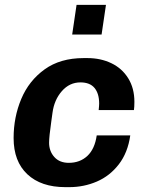

<svg xmlns="http://www.w3.org/2000/svg" viewBox="-20 -760 607 790"><path d="M533 -341Q533 -319 531 -307H386Q388 -325 388 -334Q388 -375 369 -398Q350 -421 311 -421Q266 -421 234.5 -385Q203 -349 196 -296L191 -260Q182 -197 182 -173Q182 -138 203.5 -114Q225 -90 263 -90Q309 -90 339.5 -118.5Q370 -147 378 -203H516Q506 -132 469 -84Q432 -36 378.5 -13Q325 10 265 10H249Q149 10 92.5 -43Q36 -96 36 -192Q36 -278 67.5 -353Q99 -428 163.5 -474.5Q228 -521 324 -521H340Q394 -521 438 -500Q482 -479 507.5 -438Q533 -397 533 -341ZM398 -618H277L295 -740H416Z"/></svg>

Font: Chivo
Style: Bold Italic
Weight: 700
Italic angle: -8.05°
Designer: Hector Gatti
Foundry: Omnibus-Type
Version: Version 1.007